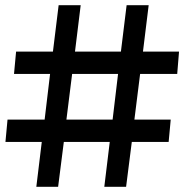

<svg xmlns="http://www.w3.org/2000/svg" viewBox="-20 -720 727 740"><path d="M663 -435 670 -521H531L553 -700H468L446 -521H269L291 -700H206L184 -521H42L34 -435H173L152 -259H9L1 -173H141L120 0H204L226 -173H403L382 0H466L488 -173H630L638 -259H498L520 -435ZM414 -259H236L258 -435H435Z"/></svg>

Font: Argentum Sans
Style: Regular
Weight: 400
Designer: Julieta Ulanovsky
Foundry: Julieta Ulanovsky
Version: Version 5.001;March 29, 2019;FontCreator 11.5.0.2425 64-bit